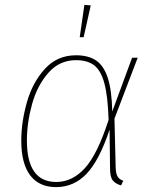

<svg xmlns="http://www.w3.org/2000/svg" viewBox="-20 -755 624 785"><path d="M439 -299 520 -519H543L448 -270L453 -68Q454 -43 461.5 -32Q469 -21 484 -16L475 3Q453 -3 441.5 -17Q430 -31 430 -64L428 -225Q386 -99 334 -44.5Q282 10 209 10Q140 10 103.5 -38Q67 -86 67 -180Q67 -256 90 -337Q113 -418 163.5 -473.5Q214 -529 291 -529Q341 -529 372.5 -508Q404 -487 420.5 -437Q437 -387 439 -299ZM90 -180Q90 -11 210 -11Q276 -11 327.5 -68Q379 -125 424 -265Q421 -361 407 -413.5Q393 -466 365.5 -487.5Q338 -509 291 -509Q223 -509 177.5 -457Q132 -405 111 -329Q90 -253 90 -180ZM351 -733 322 -603H306L325 -735Z"/></svg>

Font: FiraGO Thin
Style: Italic
Weight: 100
Italic angle: -8°
Designer: bBox Type GmbH
Foundry: bBox Type GmbH
Version: Version 1.001